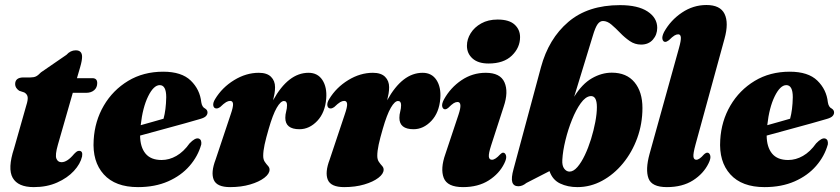

<svg xmlns="http://www.w3.org/2000/svg" viewBox="-20 -756 3438 786"><path d="M79.5 -377.5 58.5 -384.5Q42 -396 42 -411.5Q42 -439 76.5 -439H104.5Q118 -439 126.8 -443Q135.5 -447 148 -460L252 -531.5Q268.5 -550 290 -550Q316 -550 316 -523.5Q316 -516 314.2 -506Q312.5 -496 308 -480.5L295 -436H358Q378 -436 378 -416Q378 -397.5 365.5 -386.8Q353 -376 332.5 -376H278L217 -163.5Q205 -121.5 210.8 -106.8Q216.5 -92 232 -92Q255.5 -92 283.5 -126Q291 -133.5 295 -136Q299 -138.5 304 -138.5Q320 -138.5 316 -115.5Q309 -85 282.5 -56.2Q256 -27.5 214 -8.8Q172 10 118.5 10Q53.5 10 32 -28Q10.5 -66 37.5 -148L87.5 -324Q95 -347 93.2 -358.8Q91.5 -370.5 79.5 -377.5Z M804 -165Q790.5 -116.5 756 -76.8Q721.5 -37 668 -13.5Q614.5 10 545 10Q452 10 404.8 -42.2Q357.5 -94.5 363.5 -183.5Q368 -260.5 405 -323.8Q442 -387 504.5 -424.8Q567 -462.5 648 -462.5Q723.5 -462.5 761 -426Q798.5 -389.5 804 -337.5Q807 -317.5 820 -311.5Q829.5 -305.5 829.5 -295.5Q829.5 -287.5 823.2 -280.8Q817 -274 799.5 -269Q778.5 -262.5 736.5 -251Q694.5 -239.5 645.2 -226Q596 -212.5 553.5 -201Q554 -153.5 575.8 -127.2Q597.5 -101 641.5 -101Q673 -101 702.2 -117.8Q731.5 -134.5 756 -169Q779 -193 793 -189Q800.5 -186.5 802.8 -179.8Q805 -173 804 -165ZM634 -407.5Q609 -407.5 586.5 -361.8Q564 -316 556 -243.5Q581 -250.5 605.8 -257.5Q630.5 -264.5 649.5 -270Q659.5 -306 660.5 -358Q660.5 -407.5 634 -407.5Z M866.5 -312Q855.5 -312 853.2 -323.5Q851 -335 861 -351Q889.5 -398 938.5 -428Q987.5 -458 1039.5 -458Q1073 -458 1089.5 -441.5Q1106 -425 1106 -399Q1106 -386.5 1103.8 -373Q1101.5 -359.5 1098 -345.5Q1160 -458 1243 -458Q1280.5 -458 1299.8 -428.5Q1319 -399 1315.5 -353Q1311 -295 1278.8 -261Q1246.5 -227 1206 -227Q1148 -227 1148 -273.5Q1148 -287 1151.5 -299.8Q1155 -312.5 1155 -325.5Q1155 -342.5 1142.5 -342.5Q1129 -342.5 1113 -315Q1097 -287.5 1080 -228.5Q1069 -191 1063.2 -164.2Q1057.5 -137.5 1057.5 -118Q1057.5 -103 1064 -93.5Q1070.5 -84 1077 -77Q1083.5 -70 1083.5 -61.5Q1083.5 -44.5 1062 -28Q1040.5 -11.5 1004 -0.8Q967.5 10 922 10Q867.5 10 855 -20Q842.5 -50 862.5 -102.5L924 -286.5Q935 -318 934 -330.5Q933 -343 922 -343Q914.5 -343 905.5 -337.8Q896.5 -332.5 881 -317.5Q873 -312 866.5 -312Z M1333.5 -312Q1322.5 -312 1320.2 -323.5Q1318 -335 1328 -351Q1356.5 -398 1405.5 -428Q1454.5 -458 1506.5 -458Q1540 -458 1556.5 -441.5Q1573 -425 1573 -399Q1573 -386.5 1570.8 -373Q1568.5 -359.5 1565 -345.5Q1627 -458 1710 -458Q1747.5 -458 1766.8 -428.5Q1786 -399 1782.5 -353Q1778 -295 1745.8 -261Q1713.5 -227 1673 -227Q1615 -227 1615 -273.5Q1615 -287 1618.5 -299.8Q1622 -312.5 1622 -325.5Q1622 -342.5 1609.5 -342.5Q1596 -342.5 1580 -315Q1564 -287.5 1547 -228.5Q1536 -191 1530.2 -164.2Q1524.5 -137.5 1524.5 -118Q1524.5 -103 1531 -93.5Q1537.5 -84 1544 -77Q1550.5 -70 1550.5 -61.5Q1550.5 -44.5 1529 -28Q1507.5 -11.5 1471 -0.8Q1434.5 10 1389 10Q1334.5 10 1322 -20Q1309.5 -50 1329.5 -102.5L1391 -286.5Q1402 -318 1401 -330.5Q1400 -343 1389 -343Q1381.5 -343 1372.5 -337.8Q1363.5 -332.5 1348 -317.5Q1340 -312 1333.5 -312Z M1980 -496Q1937.5 -496 1914.5 -516.5Q1891.5 -537 1891.5 -568.5Q1891.5 -595.5 1906.8 -620Q1922 -644.5 1950.2 -660.2Q1978.5 -676 2017 -676Q2064 -676 2086.5 -655.5Q2109 -635 2109 -604Q2109 -561 2075.5 -528.5Q2042 -496 1980 -496ZM1990.5 -160.5Q1980 -128 1981.2 -115Q1982.5 -102 1994 -102Q2007.5 -102 2027.5 -124Q2034.5 -131 2039.5 -131Q2048 -131 2051.5 -119.5Q2055 -108 2044.5 -87Q2024 -45 1980.8 -17.5Q1937.5 10 1875.5 10Q1811 10 1796.5 -27.8Q1782 -65.5 1803.5 -126L1857 -286.5Q1874.5 -338.5 1853 -338.5Q1845.5 -338.5 1837.2 -333.5Q1829 -328.5 1814.5 -314Q1807.5 -308.5 1802.5 -308.5Q1793.5 -308.5 1790.5 -319.2Q1787.5 -330 1797.5 -349Q1824 -397 1869 -427.5Q1914 -458 1968.5 -458Q2028 -458 2045.2 -419Q2062.5 -380 2042 -319.5Z M2406.5 -608.5 2330.5 -360Q2363 -412.5 2403 -435.5Q2443 -458.5 2484.5 -458.5Q2545 -458.5 2577.5 -419.2Q2610 -380 2610 -314Q2610 -249.5 2588.8 -191Q2567.5 -132.5 2530.2 -87.2Q2493 -42 2445 -16Q2397 10 2343.5 10Q2304 10 2273 -4.8Q2242 -19.5 2229.5 -55.5L2135 -7Q2118.5 6.5 2102 6.5Q2082.5 6.5 2077.2 -10.2Q2072 -27 2082.5 -64.5L2194.5 -480.5Q2226 -597.5 2306.5 -666.2Q2387 -735 2518 -735Q2591.5 -735 2631 -709Q2670.5 -683 2670.5 -642Q2670.5 -614 2652.8 -593.8Q2635 -573.5 2604.5 -573.5Q2579 -573.5 2558 -588Q2537 -602.5 2518.8 -621.5Q2500.5 -640.5 2483.2 -655.2Q2466 -670 2448.5 -670Q2436 -670 2426.5 -657Q2417 -644 2406.5 -608.5ZM2396.5 -362.5Q2376.5 -360 2357.2 -333.2Q2338 -306.5 2321.8 -266.2Q2305.5 -226 2294.8 -182Q2284 -138 2282 -101.5Q2280.5 -77.5 2289.8 -65.5Q2299 -53.5 2311.5 -53.5Q2327.5 -53.5 2343.8 -72.2Q2360 -91 2374.2 -121Q2388.5 -151 2399.5 -186.5Q2410.5 -222 2417 -256.5Q2423.5 -291 2423.5 -317.5Q2423.5 -365.5 2396.5 -362.5Z M2946 -597.5 2827.5 -165Q2817 -126.5 2818.8 -114.2Q2820.5 -102 2830.5 -102Q2843 -102 2861.5 -123.5Q2869.5 -131 2875.5 -131Q2884 -131 2887.5 -119.5Q2891 -108 2880.5 -87Q2860 -45 2816.8 -17.5Q2773.5 10 2710 10Q2648 10 2634.8 -25.8Q2621.5 -61.5 2639 -125.5L2759.5 -559Q2768.5 -591 2767.2 -603.2Q2766 -615.5 2756.5 -615.5Q2749 -615.5 2740.8 -610.5Q2732.5 -605.5 2718.5 -591.5Q2709 -584.5 2703.5 -584.5Q2695 -584.5 2692 -595.2Q2689 -606 2698.5 -625Q2725.5 -673.5 2771.8 -704.5Q2818 -735.5 2872 -735.5Q2928.5 -735.5 2946.2 -699Q2964 -662.5 2946 -597.5Z M3369 -165Q3355.5 -116.5 3321 -76.8Q3286.5 -37 3233 -13.5Q3179.5 10 3110 10Q3017 10 2969.8 -42.2Q2922.5 -94.5 2928.5 -183.5Q2933 -260.5 2970 -323.8Q3007 -387 3069.5 -424.8Q3132 -462.5 3213 -462.5Q3288.5 -462.5 3326 -426Q3363.5 -389.5 3369 -337.5Q3372 -317.5 3385 -311.5Q3394.5 -305.5 3394.5 -295.5Q3394.5 -287.5 3388.2 -280.8Q3382 -274 3364.5 -269Q3343.5 -262.5 3301.5 -251Q3259.5 -239.5 3210.2 -226Q3161 -212.5 3118.5 -201Q3119 -153.5 3140.8 -127.2Q3162.5 -101 3206.5 -101Q3238 -101 3267.2 -117.8Q3296.5 -134.5 3321 -169Q3344 -193 3358 -189Q3365.5 -186.5 3367.8 -179.8Q3370 -173 3369 -165ZM3199 -407.5Q3174 -407.5 3151.5 -361.8Q3129 -316 3121 -243.5Q3146 -250.5 3170.8 -257.5Q3195.5 -264.5 3214.5 -270Q3224.5 -306 3225.5 -358Q3225.5 -407.5 3199 -407.5Z"/></svg>

Font: Fraunces 144pt S050 Black
Style: Italic
Weight: 900
Italic angle: -16°
Version: Version 1.000; ttfautohint (v1.8.3)